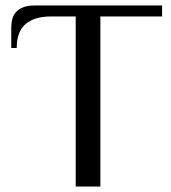

<svg xmlns="http://www.w3.org/2000/svg" viewBox="-20 -680 623 700"><path d="M571 -660V-620H346V0H256V-620H166Q106 -620 73.5 -592.5Q41 -565 41 -505H21V-580Q21 -595 24.5 -609.5Q28 -624 37.5 -635Q47 -646 63.5 -653Q80 -660 106 -660Z"/></svg>

Font: Philosopher
Style: Regular
Weight: 400
Designer: Jovanny Lemonad
Foundry: Jovanny Lemonad
Version: Version 1.000